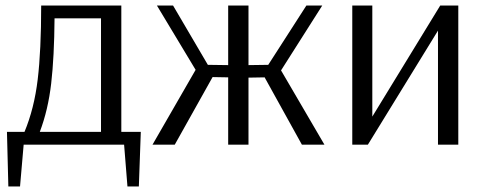

<svg xmlns="http://www.w3.org/2000/svg" viewBox="-20 -520 1742 690"><path d="M176 -454Q175 -316 164 -220.5Q153 -125 123 -46H343V-454ZM486 -46 479 150H438L426 0H65L52 150H10L5 -46H68Q103 -130 115.5 -234.5Q128 -339 128 -500H416V-46Z M873 -500V-286L944 -287L1081 -500H1138L990 -267L1146 0H1065L931 -242L873 -241V0H800V-242L744 -243L608 0H528L683 -269L544 -500H602L727 -287L800 -286V-500Z M1562 -500H1627V0H1554V-410L1302 0H1246V-500H1318V-101Z"/></svg>

Font: Arsenal
Style: Regular
Weight: 400
Designer: Andrij Shevchenko
Foundry: Stairsfor.com
Version: Version 1.000